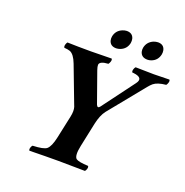

<svg xmlns="http://www.w3.org/2000/svg" viewBox="-144 -954 1047 1086"><g transform="rotate(20 379.5 -410.5)"><path d="M413.1 -122.1Q399.9 -59.6 417.5 -44.4Q432.6 -33.2 490.7 -30.8Q497.6 -22 487.8 -3.4Q485.4 0.5 483.4 2Q383.3 0 325.2 0Q247.6 0 149.4 2Q142.6 -6.8 152.3 -25.4Q154.8 -29.3 156.7 -30.8Q222.2 -33.2 240.2 -47.9Q260.7 -65.4 272.9 -122.1L302.2 -258.8Q310.1 -295.9 302.7 -318.4Q300.8 -324.2 297.4 -332L215.8 -546.9Q196.8 -596.7 170.9 -606.9Q158.2 -611.3 136.2 -612.8Q129.4 -621.6 138.2 -640.6Q140.6 -645 142.6 -647Q202.1 -645 284.2 -645Q329.1 -645 408.7 -647Q415.5 -638.7 405.8 -619.6Q403.3 -615.2 401.4 -612.8Q350.1 -609.9 348.1 -587.9Q347.7 -576.7 354.5 -557.1L419.9 -373Q428.7 -353.5 441.4 -370.1L585.9 -564Q616.7 -605 553.2 -612.3Q548.8 -612.8 545.4 -612.8Q538.6 -621.1 547.9 -640.6Q550.3 -645 552.7 -647Q631.8 -645 663.1 -645Q696.8 -645 756.3 -647Q763.2 -638.7 753.9 -619.6Q751.5 -615.2 749.5 -612.8Q698.7 -607.9 675.8 -589.4Q664.1 -579.6 652.3 -564.9L478.5 -351.1Q455.6 -321.8 443.8 -267.6ZM367.7 -766.1Q375.5 -803.7 411.6 -817.9Q423.8 -822.8 436 -823.2Q471.2 -823.2 479.5 -792.5Q482.4 -779.8 480 -766.1Q471.7 -728 435.1 -714.4Q423.3 -710.4 412.1 -710Q376.5 -710 368.2 -740.7Q365.2 -753.4 367.7 -766.1ZM554.7 -766.1Q562.5 -802.7 598.1 -817.9Q611.3 -822.8 624 -823.2Q659.7 -823.2 667 -791Q669.4 -778.8 667 -766.1Q658.7 -727.1 622.1 -713.9Q610.8 -710 600.1 -710Q564 -710 555.2 -740.7Q552.2 -753.4 554.7 -766.1Z"/></g></svg>

Font: Linux Libertine Slanted O
Style: Bold Slanted
Weight: 700
Designer: Philipp H. Poll
Foundry: Philipp H. Poll
Version: Version 5.0.0